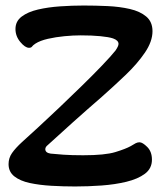

<svg xmlns="http://www.w3.org/2000/svg" viewBox="-20 -665 592 695"><path d="M252 10Q209 10 166 7.5Q123 5 88 -2.5Q53 -10 32 -26.5Q11 -43 11 -71Q11 -93 23.5 -111Q36 -129 60 -151Q81 -170 116.5 -202.5Q152 -235 194 -275Q236 -315 276.5 -354.5Q317 -394 349.5 -428Q382 -462 398 -482Q409 -498 409 -506Q409 -519 389 -526Q374 -531 343.5 -534Q313 -537 272 -537Q245 -537 213.5 -534Q182 -531 153.5 -524.5Q125 -518 108 -507Q99 -501 96 -496.5Q93 -492 85 -492Q71 -492 53.5 -513Q36 -534 36 -560Q36 -588 58.5 -605Q81 -622 117.5 -630.5Q154 -639 197.5 -642Q241 -645 283 -645Q325 -645 369 -643Q413 -641 450 -632.5Q487 -624 509.5 -605Q532 -586 532 -552Q532 -515 504.5 -474.5Q477 -434 434.5 -393.5Q392 -353 348 -314Q296 -269 243.5 -222Q191 -175 153 -140Q144 -133 144 -125Q144 -112 163 -109Q181 -107 210 -105Q239 -103 281 -103Q360 -103 397.5 -114.5Q435 -126 453 -136Q464 -143 471 -146.5Q478 -150 485 -150Q496 -150 513 -133Q530 -116 530 -87Q530 -55 504.5 -36Q479 -17 437.5 -7Q396 3 347.5 6.5Q299 10 252 10Z"/></svg>

Font: Akaya Telivigala
Style: Regular
Weight: 400
Designer: Vaishnavi Murthy Yerkadithaya, Juan Luis Blanco Aristondo
Version: Version 1.002; ttfautohint (v1.8.3)